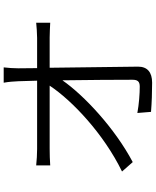

<svg xmlns="http://www.w3.org/2000/svg" viewBox="78 -897 844 1040"><g transform="rotate(-90 500.0 -377.0)"><path d="M651 -598 650 -699C650 -726 652 -753 655 -779H572C577 -752 579 -722 580 -699C581 -677 582 -641 583 -598H213C183 -598 154 -600 124 -603V-527C155 -529 181 -530 215 -530H556C476 -409 296 -238 91 -138L142 -80C325 -177 503 -343 585 -461C587 -322 588 -165 588 -82C588 -55 580 -42 551 -42C513 -42 456 -46 408 -55L414 19C462 23 522 25 572 25C629 25 659 -1 659 -51C658 -175 655 -379 653 -530H817C841 -530 874 -528 897 -527V-603C877 -601 840 -598 815 -598Z"/></g></svg>

Font: Noto Sans Japanese DemiLight
Style: Regular
Weight: 350
Designer: Ryoko NISHIZUKA (kana & ideographs); Paul D. Hunt (Latin, Greek & Cyrillic); Wenlong ZHANG (bopomofo); Sandoll Communica
Foundry: Adobe Systems Incorporated
Version: Version 1.000;PS 1;hotconv 1.0.78;makeotf.lib2.5.61930